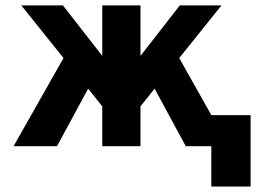

<svg xmlns="http://www.w3.org/2000/svg" viewBox="-20 -536 969 704"><path d="M355 0V-146L303.2 -210.9L189 0H29.8L212.9 -323.2L58.1 -516.1H210.9L355 -331.1V-516.1H495.1V-331.1L639.2 -516.1H792L637.2 -323.2L754.9 -113.8H898.9V147.9H754.9V0H661.1L546.9 -210.9L495.1 -146V0Z"/></svg>

Font: LT Superior
Style: Bold
Weight: 400
Designer: Daniel Lyons
Foundry: LyonsType
Version: Version 1.000